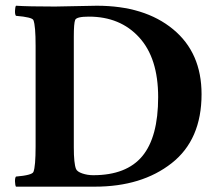

<svg xmlns="http://www.w3.org/2000/svg" viewBox="-20 -665 783 687"><path d="M244.1 -534.2V-137.7Q244.1 -80.1 252 -60.5Q255.9 -50.8 274.4 -44.4Q293 -38.1 313.5 -38.1Q432.6 -38.1 489.3 -106.4Q545.9 -174.8 545.9 -317.4Q545.9 -457 478 -531.2Q410.2 -605.5 297.9 -605.5Q253.9 -605.5 249 -593.8Q244.1 -582 244.1 -534.2ZM326.2 -644.5Q497.1 -644.5 599.1 -560.5Q701.2 -476.6 701.2 -328.1Q701.2 -165 594.2 -81.1Q487.3 2.9 319.3 2.9H37.1Q34.2 -2 33.7 -15.1Q33.2 -28.3 37.1 -33.2Q94.7 -38.1 99.6 -49.8Q107.4 -69.3 107.4 -141.6V-501Q107.4 -573.2 99.6 -592.8Q95.7 -603.5 37.1 -608.4Q33.2 -613.3 33.7 -626.5Q34.2 -639.6 37.1 -644.5Q81.1 -641.6 176.8 -641.6Q200.2 -641.6 253.4 -643.1Q306.6 -644.5 326.2 -644.5Z"/></svg>

Font: Crimson
Style: Bold
Weight: 700
Version: Version 0.8 ; ttfautohint (v1.00) -l 8 -r 50 -G 200 -x 14 -D